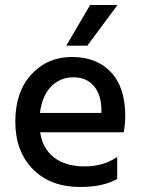

<svg xmlns="http://www.w3.org/2000/svg" viewBox="-20 -740 565 765"><path d="M299 5Q181 5 111 -66Q41 -137 41 -255.5Q41 -374 105 -443.5Q169 -513 267 -513Q365 -513 422 -452.5Q479 -392 479 -278Q479 -247 473 -213H140Q150 -147 196 -112Q242 -77 317.5 -77Q393 -77 447 -115V-27Q391 5 299 5ZM384 -290V-308Q382 -365 353 -398.5Q324 -432 272 -432Q220 -432 184 -395.5Q148 -359 139 -290ZM448 -720 328 -558H244L339 -720Z"/></svg>

Font: Hind Medium
Style: Regular
Weight: 500
Designer: Manushi Parikh, Satya Rajpurohit
Foundry: Indian Type Foundry
Version: Version 1.201;PS 1.0;hotconv 1.0.78;makeotf.lib2.5.61930; tt